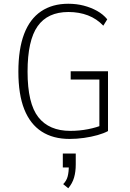

<svg xmlns="http://www.w3.org/2000/svg" viewBox="-20 -733 691 1024"><path d="M351 8Q263 8 202 -31.5Q141 -71 109.5 -150Q78 -229 78 -351Q78 -471 108.5 -551.5Q139 -632 199 -672.5Q259 -713 344 -713Q388 -713 426.5 -703Q465 -693 497.5 -675Q530 -657 552 -630L531 -596Q496 -633 449 -651Q402 -669 345 -669Q234 -669 180.5 -593Q127 -517 127 -351Q127 -181 184.5 -108Q242 -35 355 -35Q403 -35 449.5 -44Q496 -53 533 -69L510 -32V-309H357V-353H556V-34Q534 -22 500.5 -12.5Q467 -3 428 2.5Q389 8 351 8ZM344 271 317 249Q335 231 341 207.5Q347 184 347 151L349 160H315V86H384V144Q384 183 375 214Q366 245 344 271Z"/></svg>

Font: Nunito Sans 7pt Condensed ExtraLight
Style: Regular
Weight: 250
Width: 3
Designer: Vernon Adams
Foundry: Vernon Adams
Version: Version 3.101;gftools[0.9.27]